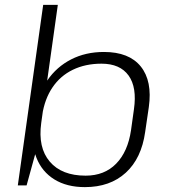

<svg xmlns="http://www.w3.org/2000/svg" viewBox="-20 -760 693 787"><path d="M328 7Q254 7 203 -24.5Q152 -56 129.5 -113Q107 -170 117 -247L125 -298Q136 -375 174 -430.5Q212 -486 271.5 -516.5Q331 -547 406 -547Q509 -547 557 -487.5Q605 -428 590 -321L575 -219Q560 -111 495.5 -52Q431 7 328 7ZM157 -740H217L138 -178L89 0H53ZM331 -40Q408 -40 456 -89Q504 -138 517 -226L529 -312Q542 -402 507 -450.5Q472 -499 396 -499Q330 -499 278.5 -474Q227 -449 195 -401.5Q163 -354 153 -288L149 -256Q135 -155 184 -97.5Q233 -40 331 -40Z"/></svg>

Font: Pathway Extreme 28pt ExtraLight
Style: Italic
Weight: 250
Italic angle: -8°
Designer: Eduardo Rodriguez Tunni
Foundry: Eduardo Rodriguez Tunni
Version: Version 1.001;gftools[0.9.26]